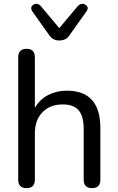

<svg xmlns="http://www.w3.org/2000/svg" viewBox="-20 -964 610 991"><path d="M286 -755Q270 -755 257 -761.5Q244 -768 233 -784L147 -905Q137 -920 143.5 -931Q150 -942 164.5 -944Q179 -946 191 -932L286 -819L381 -932Q394 -946 408.5 -944Q423 -942 430 -931Q437 -920 426 -905L340 -784Q330 -768 316.5 -761.5Q303 -755 286 -755ZM117 7Q74 7 74 -37V-668Q74 -712 117 -712Q160 -712 160 -668V-407Q185 -451 228.5 -473.5Q272 -496 325 -496Q498 -496 498 -303V-37Q498 7 455 7Q412 7 412 -37V-298Q412 -364 386 -394.5Q360 -425 304 -425Q238 -425 199 -384.5Q160 -344 160 -276V-37Q160 7 117 7Z"/></svg>

Font: Chiron GoRound TC N
Style: Regular
Weight: 350
Designer: Ryoko NISHIZUKA 西塚涼子 (kana, bopomofo & ideographs); Paul D. Hunt (Latin, Greek & Cyrillic); Sandoll Communications 산돌커뮤니
Foundry: Adobe
Version: Version 1.000;hotconv 1.1.1;makeotfexe 2.6.0